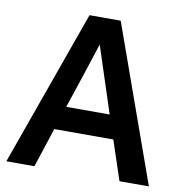

<svg xmlns="http://www.w3.org/2000/svg" viewBox="-79 -774 808 849"><g transform="rotate(10 325.0 -350.0)"><path d="M454 -177H189L131 0H5L255 -700H395L645 0H513ZM224 -283H419L369 -436L322 -580L275 -436Z"/></g></svg>

Font: Retni Sans
Style: Bold
Weight: 700
Designer: Vitaly Kuzmin
Foundry: ParaType Ltd.
Version: Version 1.00;March 2, 2019;FontCreator 11.5.0.2425 64-bit; t